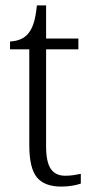

<svg xmlns="http://www.w3.org/2000/svg" viewBox="-20 -678 340 708"><path d="M206 10Q144 10 116 -24Q88 -58 88 -143V-496H17V-525Q60 -527 83 -553Q96 -568 104 -592.5Q112 -617 116 -658H150V-536H269V-496H150V-139Q150 -80 167.5 -55Q185 -30 220 -30Q237 -30 250 -32Q263 -34 278 -37V-1Q264 4 245 7Q226 10 206 10Z"/></svg>

Font: Noto Serif Lao SemiCondensed Light
Style: Regular
Weight: 300
Width: 4
Designer: Monotype Design Team
Foundry: Monotype Imaging Inc.
Version: Version 2.003; ttfautohint (v1.8.4.7-5d5b)